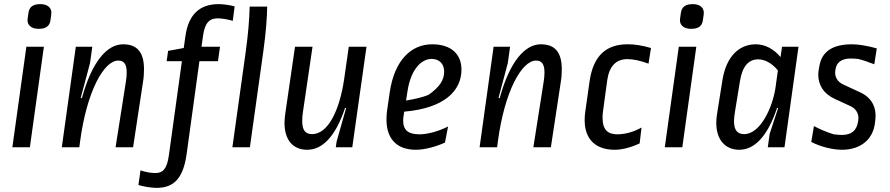

<svg xmlns="http://www.w3.org/2000/svg" viewBox="-20 -715 4320 932"><path d="M125 0 193 -488H108L40 0ZM229 -646C233 -676 212 -695 176 -695C141 -695 122 -682 118 -652L114 -623C110 -594 132 -575 167 -575C203 -575 221 -588 225 -617Z M365 0 369 -30C401 -270 484 -421 554 -421C579 -421 595 -407 595 -364C595 -351 594 -336 591 -318L541 0H626L674 -316C678 -340 679 -360 679 -379C679 -466 642 -500 577 -500C498 -500 425 -412 378 -240L375 -238L372 -240L417 -409L428 -488H348L280 0Z M800 37C791 105 771 125 734 125C712 125 685 120 662 112L652 183C674 190 713 197 740 197C826 197 870 148 886 32L948 -418H1038L1048 -488H958L966 -544C975 -606 998 -626 1037 -626C1056 -626 1085 -621 1110 -614L1119 -684C1098 -690 1064 -695 1042 -695C950 -695 895 -646 880 -539L872 -482L796 -468L789 -418H863Z M1108 0H1193L1258 -464C1272 -564 1276 -632 1277 -683H1192C1190 -616 1185 -552 1172 -458Z M1412 -488 1365 -165C1363 -148 1361 -133 1361 -119C1361 -33 1404 12 1471 12C1543 12 1607 -48 1655 -191L1658 -192L1660 -190L1614 -28L1610 0H1690L1759 -488H1673L1651 -334C1628 -175 1571 -64 1495 -64C1464 -64 1447 -80 1447 -128C1447 -141 1448 -157 1451 -175L1497 -488Z M2220 -375C2221 -452 2170 -500 2078 -500C1976 -500 1895 -423 1872 -268L1859 -179C1857 -163 1856 -149 1856 -135C1856 -43 1904 12 1999 12C2039 12 2095 -2 2140 -23L2155 -101C2110 -78 2056 -63 2017 -63C1964 -63 1937 -81 1937 -130C1937 -139 1938 -148 1940 -159L1942 -173C2141 -190 2219 -277 2220 -375ZM1958 -272C1974 -378 2025 -429 2075 -429C2111 -429 2136 -407 2136 -367C2136 -326 2113 -291 2059 -254C2031 -243 1995 -234 1951 -227Z M2393 0 2397 -30C2429 -270 2512 -421 2582 -421C2607 -421 2623 -407 2623 -364C2623 -351 2622 -336 2619 -318L2569 0H2654L2702 -316C2706 -340 2707 -360 2707 -379C2707 -466 2670 -500 2605 -500C2526 -500 2453 -412 2406 -240L2403 -238L2400 -240L2445 -409L2456 -488H2376L2308 0Z M2964 12C2999 12 3043 1 3085 -19L3094 -96C3056 -74 3013 -63 2976 -63C2932 -63 2905 -84 2905 -142C2905 -152 2905 -162 2907 -174L2928 -328C2938 -396 2973 -428 3025 -428C3053 -428 3088 -421 3128 -406L3140 -482C3095 -495 3061 -500 3026 -500C2923 -500 2860 -445 2842 -321L2821 -173C2819 -159 2818 -145 2818 -132C2818 -39 2871 12 2964 12Z M3292 0 3360 -488H3275L3207 0ZM3396 -646C3400 -676 3379 -695 3343 -695C3308 -695 3289 -682 3285 -652L3281 -623C3277 -594 3299 -575 3334 -575C3370 -575 3388 -588 3392 -617Z M3461 -164C3458 -148 3457 -132 3457 -118C3457 -33 3504 12 3568 12C3640 12 3704 -48 3752 -191L3755 -192L3757 -190L3716 -65L3707 0H3788L3856 -488H3776L3769 -438C3737 -476 3695 -500 3649 -500C3570 -500 3506 -444 3487 -327ZM3592 -64C3562 -64 3543 -80 3543 -127C3543 -140 3545 -156 3548 -175L3572 -322C3584 -396 3616 -427 3660 -427C3694 -427 3730 -406 3756 -373L3744 -287C3730 -195 3672 -64 3592 -64Z M4030 -236 4110 -199C4139 -185 4151 -157 4146 -130L4145 -124C4138 -80 4112 -60 4066 -60C4057 -60 4043 -61 4027 -63C4000 -71 3958 -88 3931 -103L3918 -26C3960 -4 4020 12 4066 12C4162 12 4218 -42 4227 -117L4229 -133C4236 -193 4212 -241 4155 -267L4073 -305C4043 -319 4030 -345 4035 -374L4036 -380C4041 -412 4066 -431 4109 -431C4118 -431 4135 -430 4145 -429C4167 -424 4198 -413 4224 -403L4236 -480C4194 -492 4149 -500 4116 -500C4019 -500 3970 -463 3958 -397L3955 -381C3953 -371 3952 -361 3952 -352C3952 -303 3977 -261 4030 -236Z"/></svg>

Font: Ropa Sans
Style: Italic
Weight: 400
Designer: Botio Nikoltchev
Foundry: Botjo Nikoltchev
Version: Version 1.002